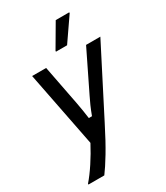

<svg xmlns="http://www.w3.org/2000/svg" viewBox="-212 -790 908 1048"><g transform="rotate(-30 242.5 -266.5)"><path d="M25 166.7V161.7Q55 127.5 87.9 77.5Q120.8 27.5 148.3 -25L55 -500H143.3L191.7 -250Q196.7 -224.2 200.8 -198.3Q205 -172.5 208.3 -146.7H228.3Q240 -178.3 251.2 -203.8Q262.5 -229.2 273.3 -250.8L395 -500H485L270 -80Q224.2 10.8 187.5 71.7Q150.8 132.5 125 166.7ZM234.2 -550V-555L319.2 -700H404.2V-695L304.2 -550Z"/></g></svg>

Font: Familjen Grotesk
Style: Italic
Weight: 400
Italic angle: -9.46201°
Designer: Anders Wikstroem, Jonas Baeckman, Matilda Gysing, Kristian Moeller
Foundry: Familjen STHLM AB
Version: Version 2.000